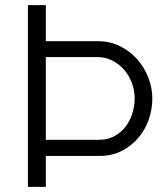

<svg xmlns="http://www.w3.org/2000/svg" viewBox="-20 -730 643 750"><path d="M364 -569Q410 -569 449 -549.5Q488 -530 516 -498.5Q544 -467 559.5 -427Q575 -387 575 -346Q575 -302 560.5 -261.5Q546 -221 519 -190Q492 -159 454.5 -140Q417 -121 371 -121H159V0H89V-710H159V-569ZM368 -184Q400 -184 425.5 -197.5Q451 -211 469 -233.5Q487 -256 496.5 -285.5Q506 -315 506 -346Q506 -378 494.5 -407.5Q483 -437 463.5 -459Q444 -481 417.5 -494Q391 -507 362 -507H159V-184Z"/></svg>

Font: Oxford Sans
Style: Regular
Weight: 400
Designer: Matt McInerney, Pablo Impallari, Rodrigo Fuenzalida
Foundry: Matt McInerney, Pablo Impallari, Rodrigo Fuenzalida
Version: Version 3.000g; ttfautohint (v1.5) -l 8 -r 28 -G 28 -x 14 -D